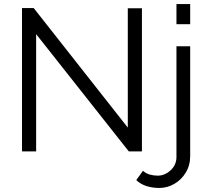

<svg xmlns="http://www.w3.org/2000/svg" viewBox="-20 -750 1037 951"><path d="M159 -581V0H89V-710H147L613 -118V-709H683V0H618ZM854 -630V-730H922V-630ZM769 181Q736 181 706.5 172Q677 163 655 142L688 96Q704 110 723 115Q742 120 761 120Q796 120 825 93.5Q854 67 854 27V-521H922V23Q922 69 900 105Q878 141 843 161Q808 181 769 181Z"/></svg>

Font: Raleway
Style: Regular
Weight: 400
Designer: Matt McInerney, Pablo Impallari, Rodrigo Fuenzalida
Foundry: Matt McInerney, Pablo Impallari, Rodrigo Fuenzalida
Version: Version 4.101;RELEASE